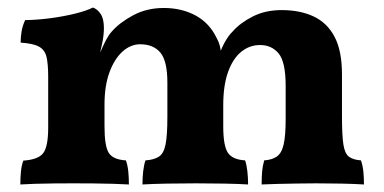

<svg xmlns="http://www.w3.org/2000/svg" viewBox="-20 -487 1019 510"><path d="M34 3Q34 -14.8 35.6 -31.2Q37.2 -47.6 42 -60.4Q82 -63 95 -80.5Q108 -98 108 -148V-283Q108 -316.8 103.6 -335.6Q99.2 -354.4 83.8 -363Q68.4 -371.6 34.8 -373.8Q34.8 -389 37.4 -404Q40 -419 46.8 -433.6Q78.8 -434 113.6 -438.6Q148.4 -443.2 179 -450.7Q209.6 -458.2 226.8 -467Q238.8 -462.8 247.4 -449.9Q256 -437 256 -412.6Q256 -394.4 251.8 -373.7Q247.6 -353 237.2 -308.8L230.2 -308.4Q248.4 -354.4 258.5 -374.5Q268.6 -394.6 277 -403.4Q298.4 -427.6 334.2 -446.7Q370 -465.8 415.2 -465.8Q462.6 -465.8 499.4 -445.9Q536.2 -426 555.2 -386.6Q567 -365.6 567 -342.2H562.2Q578.4 -384.6 598.4 -403.8Q618 -426.2 651.4 -443.2Q684.8 -460.2 728.2 -460.2Q777.2 -460.2 813.3 -443.2Q849.4 -426.2 868.9 -388.9Q888.4 -351.6 888.4 -289.4V-176.8Q888.4 -126.8 892.2 -102.8Q896 -78.8 907.1 -70.6Q918.2 -62.4 938.8 -61Q943.6 -47.2 945.2 -31Q946.8 -14.8 946.8 3Q921.4 1.4 888 0.7Q854.6 0 819.2 0Q795.6 0 768.9 0.5Q742.2 1 717.4 1.5Q692.6 2 675 3Q675 -17.2 676.3 -31.8Q677.6 -46.4 681.8 -61Q702.4 -62.4 715.2 -71.1Q728 -79.8 733.4 -103.1Q738.8 -126.4 738.8 -170.8V-258.6Q738.8 -322.4 720.2 -344.9Q701.6 -367.4 670.8 -367.4Q642.8 -367.4 620.7 -349.4Q598.6 -331.4 585.8 -295.8Q573 -260.2 573 -207.6V-151.6Q573 -100.2 585.1 -81.6Q597.2 -63 631 -61Q635.2 -49 637.1 -31.9Q639 -14.8 639 3Q615.2 1.4 576.4 0.7Q537.6 0 500.2 0Q462.8 0 424.1 0.7Q385.4 1.4 358.4 3Q358.4 -14.8 360.3 -31.8Q362.2 -48.8 366.4 -61Q388.8 -62.4 401.9 -70.8Q415 -79.2 419.8 -103.4Q424.6 -127.6 424.6 -176.8V-267.2Q424.6 -325.2 406 -347.3Q387.4 -369.4 352.4 -369.4Q326.8 -369.4 305.3 -349.9Q283.8 -330.4 270.7 -294.8Q257.6 -259.2 257.6 -209.6V-151.6Q257.6 -98.6 269 -80.8Q280.4 -63 314.4 -61Q319.2 -47.8 320.8 -31.3Q322.4 -14.8 322.4 3Q306 2 279.9 1.2Q253.8 0.4 225.9 0.2Q198 0 175.8 0Q153.6 0 126.1 0.2Q98.6 0.4 73.7 1.2Q48.8 2 34 3Z"/></svg>

Font: Vollkorn
Style: Regular
Weight: 400
Designer: Friedrich Althausen
Foundry: Friedrich Althausen
Version: Version 4.104